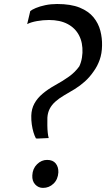

<svg xmlns="http://www.w3.org/2000/svg" viewBox="-20 -906 518 936"><path d="M155 -231.5Q148.5 -243.5 143.2 -261Q138 -278.5 135 -299.2Q132 -320 132.5 -342Q133.5 -375.5 147.8 -401.5Q162 -427.5 187.8 -449.2Q213.5 -471 248.5 -490.5Q287 -511.5 316.5 -532.8Q346 -554 366.5 -582.5Q370.5 -590.5 374 -601.8Q377.5 -613 379.5 -625.2Q381.5 -637.5 382 -648.5Q384 -698 365.2 -733.8Q346.5 -769.5 309.5 -789Q272.5 -808.5 219 -808.5Q189.5 -808.5 160.2 -803.2Q131 -798 112.5 -788.5L127.5 -852Q135 -858.5 154.2 -866.8Q173.5 -875 200.8 -880.8Q228 -886.5 258.5 -886.5Q325.5 -886.5 368.8 -868.8Q412 -851 436 -821.5Q460 -792 469.2 -756Q478.5 -720 477.5 -684Q477 -645.5 465.8 -614Q454.5 -582.5 436.5 -558Q417 -529.5 393.8 -508.8Q370.5 -488 344.8 -472Q319 -456 291.5 -440.5Q267 -426 249.5 -410.2Q232 -394.5 222.2 -375.5Q212.5 -356.5 211 -332.5Q210.5 -314 210.8 -294.8Q211 -275.5 212.8 -259Q214.5 -242.5 217.5 -233L161.5 -230.5ZM137.5 -51Q139 -84 160.5 -105.2Q182 -126.5 209.5 -126.5Q238 -126.5 251.8 -109Q265.5 -91.5 264.5 -65.5Q262.5 -31.5 241 -10.8Q219.5 10 189.5 10Q167 10 151.5 -6.8Q136 -23.5 137.5 -51Z"/></svg>

Font: Merriweather 48pt Medium
Style: Italic
Weight: 500
Italic angle: -7.8°
Version: Version 2.101